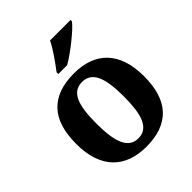

<svg xmlns="http://www.w3.org/2000/svg" viewBox="-213 -897 1039 1039"><g transform="rotate(-45 306.5 -378.0)"><path d="M565.9 -270Q565.9 -128.9 499.8 -59.6Q433.6 9.8 305.2 9.8Q245.1 9.8 197.3 -7.6Q149.4 -24.9 116 -59.6Q82.5 -94.2 64.7 -147Q46.9 -199.7 46.9 -270Q46.9 -411.1 113 -480Q179.2 -548.8 308.1 -548.8Q368.2 -548.8 415.8 -531.7Q463.4 -514.6 496.8 -480Q530.3 -445.3 548.1 -392.8Q565.9 -340.3 565.9 -270ZM202.1 -270Q202.1 -216.8 207.8 -176.3Q213.4 -135.7 225.8 -108.4Q238.3 -81.1 258.3 -67.1Q278.3 -53.2 307.1 -53.2Q335.9 -53.2 355.7 -67.1Q375.5 -81.1 387.9 -108.4Q400.4 -135.7 405.8 -176.3Q411.1 -216.8 411.1 -270Q411.1 -323.7 405.5 -364Q399.9 -404.3 387.5 -431.2Q375 -458 355 -471.4Q335 -484.9 306.2 -484.9Q277.3 -484.9 257.3 -471.4Q237.3 -458 225.1 -431.2Q212.9 -404.3 207.5 -364Q202.1 -323.7 202.1 -270ZM246.1 -619.1Q256.8 -633.3 270.3 -651.9Q283.7 -670.4 297.4 -690.2Q311 -710 323 -729.7Q335 -749.5 342.8 -766.1H500V-755.9Q490.7 -742.7 469.2 -722.9Q447.8 -703.1 421.1 -681.6Q394.5 -660.2 366 -639.9Q337.4 -619.6 314 -606H246.1Z"/></g></svg>

Font: Droid Serif
Style: Bold
Weight: 700
Designer: Monotype Design team
Foundry: Monotype Imaging Inc.
Version: Version 1.03